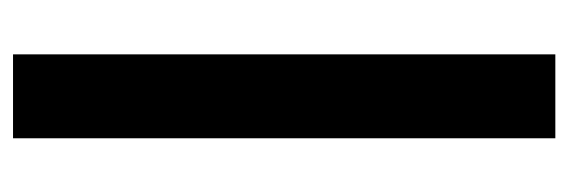

<svg xmlns="http://www.w3.org/2000/svg" viewBox="-316 -512 893 302"><g transform="rotate(90 131.0 -360.5)"><path d="M65 66V-787H197V66Z"/></g></svg>

Font: PostBus
Style: Regular
Weight: 400
Designer: Peter Wiegel
Version: Version 1.001